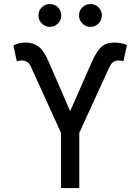

<svg xmlns="http://www.w3.org/2000/svg" viewBox="-20 -953 711 973"><path d="M289.1 0V-279.8L137.2 -613.3Q129.4 -630.9 118.2 -638.7Q106.9 -646.5 90.3 -646.5Q84 -646.5 76.7 -645.3Q69.3 -644 65.4 -641.6L47.9 -722.7Q64.5 -731 78.9 -734.1Q93.3 -737.3 111.3 -737.3Q147.5 -737.3 174.8 -717.3Q202.1 -697.3 226.1 -641.6L335.4 -389.6L446.3 -641.1Q466.8 -687.5 490.5 -712.4Q514.2 -737.3 560.1 -737.3Q578.1 -737.3 592.5 -734.4Q606.9 -731.4 623.5 -724.6L605 -641.6Q602.1 -644 595 -645.3Q587.9 -646.5 581.1 -646.5Q565.4 -646.5 554.2 -638.7Q543 -630.9 534.7 -613.3L381.8 -279.8V0ZM438.5 -816.9Q414.6 -816.9 397.5 -834Q380.4 -851.1 380.4 -875Q380.4 -898.9 397.5 -915.8Q414.6 -932.6 438.5 -932.6Q462.4 -932.6 479.2 -915.8Q496.1 -898.9 496.1 -875Q496.1 -851.1 479.2 -834Q462.4 -816.9 438.5 -816.9ZM232.9 -816.9Q209 -816.9 191.9 -834Q174.8 -851.1 174.8 -875Q174.8 -898.9 191.9 -915.8Q209 -932.6 232.9 -932.6Q256.8 -932.6 273.7 -915.8Q290.5 -898.9 290.5 -875Q290.5 -851.1 273.7 -834Q256.8 -816.9 232.9 -816.9Z"/></svg>

Font: Inter Variable LoSnoCo
Style: Regular
Weight: 400
Designer: Rasmus Andersson
Foundry: rsms
Version: Version 4.000;git-a52131595; featfreeze: case,dlig,ss01,ss02